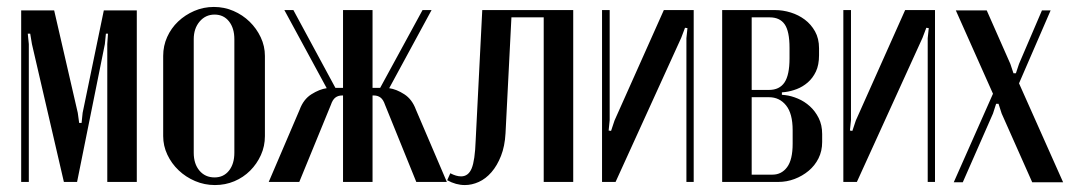

<svg xmlns="http://www.w3.org/2000/svg" viewBox="-20 -524 3095 553"><path d="M374 0H289V-397L291 -427H285L282 -397L202 0H164L72 -397L67 -427H60L63 -397V0H41V-494H136L204 -199L208 -170H215L218 -199L279 -494H374Z M596 -504Q626 -504 652.5 -492.5Q679 -481 699 -461.5Q719 -442 731 -416.5Q743 -391 743 -363V-132Q743 -103 731.5 -77.5Q720 -52 700.5 -32.5Q681 -13 655 -2Q629 9 599 9Q569 9 542 -2.5Q515 -14 494.5 -33.5Q474 -53 462 -78.5Q450 -104 450 -132V-363Q450 -392 461.5 -417.5Q473 -443 493 -462Q513 -481 539.5 -492.5Q566 -504 596 -504ZM598 -482Q572 -482 555 -462Q538 -442 538 -411V-84Q538 -52 554.5 -32.5Q571 -13 598 -13Q624 -13 639.5 -32.5Q655 -52 655 -84V-411Q655 -443 639.5 -462.5Q624 -482 598 -482Z M1089 -222Q1084 -237 1076 -243Q1068 -249 1057 -249H1053V0H968V-249H965Q954 -249 946 -243Q938 -237 933 -222L842 0H754L843 -208Q854 -238 877 -252.5Q900 -267 921 -270L799 -495H825L946 -271H968V-495H1053V-271H1075L1197 -495H1223L1101 -270Q1122 -267 1144.5 -252.5Q1167 -238 1178 -208L1267 0H1179Z M1277 -25Q1294 -16 1308 -16Q1329 -16 1338.5 -39Q1348 -62 1350 -119L1369 -495H1631V0H1546V-474H1453L1436 -140Q1434 -103 1423 -75Q1412 -47 1395.5 -28Q1379 -9 1359 0Q1339 9 1319 9Q1293 9 1268 -5Z M1978 -495V0H1957V-414L1960 -443L1953 -444L1942 -415L1753 0H1714V-495H1736V-178L1733 -148L1740 -147L1750 -177L1892 -495Z M2339 -365Q2339 -337 2330 -318Q2321 -299 2306.5 -286.5Q2292 -274 2275 -267.5Q2258 -261 2242 -259L2232 -258V-251L2242 -250Q2259 -248 2278 -240Q2297 -232 2312.5 -218Q2328 -204 2338 -184Q2348 -164 2348 -138V-115Q2348 -89 2337.5 -68Q2327 -47 2309 -32Q2291 -17 2268.5 -8.5Q2246 0 2222 0H2060V-495H2212Q2235 -495 2257.5 -488Q2280 -481 2298 -467.5Q2316 -454 2327.5 -433.5Q2339 -413 2339 -385ZM2195 -265Q2225 -265 2239.5 -286.5Q2254 -308 2254 -356V-386Q2254 -434 2240 -454Q2226 -474 2197 -474H2145V-265ZM2263 -149Q2263 -197 2244 -220.5Q2225 -244 2195 -244H2145V-21H2205Q2231 -21 2247 -42.5Q2263 -64 2263 -110Z M2673 -495V0H2652V-414L2655 -443L2648 -444L2637 -415L2448 0H2409V-495H2431V-178L2428 -148L2435 -147L2445 -177L2587 -495Z M2822 -494 2890 -340 2899 -313H2906L2915 -340L2981 -494H3006L2915 -284L3042 1H2953L2865 -197L2856 -225H2849L2840 -197L2753 1H2727L2840 -254L2733 -494Z"/></svg>

Font: Moniqa SemBd Heading
Style: Regular
Weight: 600
Designer: Rajesh Rajput
Foundry: Rajesh Rajput
Version: Version 1.000